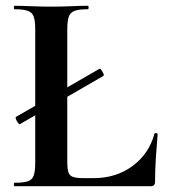

<svg xmlns="http://www.w3.org/2000/svg" viewBox="-20 -645 585 665"><path d="M49 -215Q46.6 -214 42.3 -219.5Q38 -225 35.5 -231.8Q33 -238.5 35 -240L325 -407Q327 -408 331 -402.5Q335 -397 338 -390.5Q341 -384 338 -382ZM213 -543V-85Q213 -60.5 217 -48.2Q221 -36 233.4 -32Q245.8 -28 270 -28H304Q382 -28 439 -70Q496 -112 515 -182Q516 -185 521 -184Q526 -183 526 -180Q523 -147 520 -100.7Q517 -54.3 517 -15Q517 0 501.6 0H30Q28 0 28 -6Q28 -12 30 -12Q60.7 -12 76.1 -17Q91.5 -22 96.7 -37Q102 -52 102 -81V-544Q102 -573 96.7 -587.5Q91.5 -602 76.1 -607.5Q60.7 -613 30 -613Q28 -613 28 -619Q28 -625 30 -625Q54 -625 87.3 -623.5Q120.6 -622 156.6 -622Q195 -622 227 -623.5Q259 -625 284 -625Q287 -625 287 -619Q287 -613 284 -613Q253.7 -613 238.5 -607.5Q223.4 -602 218.2 -587Q213 -572 213 -543Z"/></svg>

Font: Cormorant Garamond Light
Style: Regular
Weight: 300
Designer: Christian Thalmann (Catharsis Fonts)
Foundry: Catharsis Fonts
Version: Version 4.001